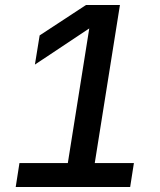

<svg xmlns="http://www.w3.org/2000/svg" viewBox="-20 -750 640 770"><path d="M43 0 58 -96H252L338 -636L120 -491L139 -608L325 -730H461L360 -96H517L502 0Z"/></svg>

Font: NKDuy Mono SemiBold
Style: Italic
Weight: 600
Italic angle: -9°
Monospace: yes
Designer: NKDuy
Foundry: NKDuy
Version: Version 2.251; ttfautohint (v1.8.4.7-5d5b)